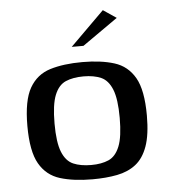

<svg xmlns="http://www.w3.org/2000/svg" viewBox="-46 -620 591 669"><g transform="rotate(-5 249.5 -286.0)"><path d="M251 6Q185 6 138 -8.5Q91 -23 66 -66.5Q41 -110 41 -199Q41 -288 66 -331.5Q91 -375 138 -389.5Q185 -404 251 -404Q316 -404 362.5 -389.5Q409 -375 434 -331.5Q459 -288 459 -199Q459 -132 444.5 -91.5Q430 -51 403 -30Q376 -9 337.5 -1.5Q299 6 251 6ZM251 -44Q287 -44 312 -55Q337 -66 350.5 -99.5Q364 -133 364 -199Q364 -265 350.5 -298.5Q337 -332 312 -343Q287 -354 251 -354Q214 -354 188.5 -343Q163 -332 149.5 -298.5Q136 -265 136 -199Q136 -133 149.5 -99.5Q163 -66 188.5 -55Q214 -44 251 -44ZM219 -460 338 -578 384 -547 260 -460Z"/></g></svg>

Font: Genos Medium
Style: Regular
Weight: 500
Designer: Robert E. Leuschke
Foundry: Robert E. Leuschke
Version: Version 1.010; ttfautohint (v1.8.3)